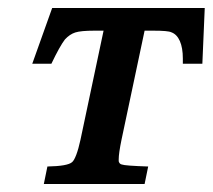

<svg xmlns="http://www.w3.org/2000/svg" viewBox="-20 -462 534 482"><path d="M111 -442H494L488 -302H439Q439 -309 439 -315Q439 -342 431.5 -359Q424 -376 410 -381Q402 -385 365 -385H343L285 -111Q278 -77 278 -62Q278 -59 278 -57Q280 -50 286 -49Q293 -46 352 -44L343 0H90L99 -44Q150 -45 161 -55Q166 -59 171.5 -73.5Q177 -88 182 -111L240 -385H217Q183 -385 169 -380.5Q155 -376 143 -363Q130 -346 109 -302H61Z"/></svg>

Font: New Athena Unicode
Style: Bold Italic
Weight: 700
Designer: J. Rusten 1997; rev. by R. Hancock 2001, 2002, rev. by D. Mastronarde 2002-2021
Foundry: Society for Classical Studies (formerly American Philological Association)
Version: Version 5.008